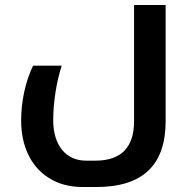

<svg xmlns="http://www.w3.org/2000/svg" viewBox="-20 -512 771 772"><path d="M313 240H367C555 240 646 151 646 -25V-492H519V-25C519 78 470 134 363 134H326C245 134 194 72 194 -28C194 -102 207 -182 228 -248H113C82 -184 65 -104 65 -27C65 75 104 157 174 202C212 227 259 240 313 240Z"/></svg>

Font: Noto Kufi Arabic SemiBold
Style: Regular
Weight: 600
Designer: Monotype Design Team, David Williams, Khaled Hosny
Foundry: Google LLC
Version: Version 2.109